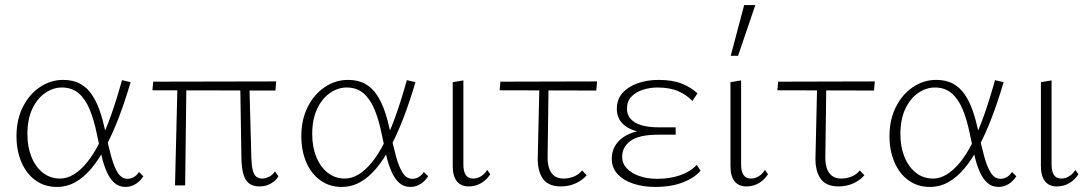

<svg xmlns="http://www.w3.org/2000/svg" viewBox="-20 -731 4299 757"><path d="M204 6Q156 6 120 -20Q84 -46 64.5 -91.5Q45 -137 45 -194Q45 -260 70.5 -310Q96 -360 138 -388Q180 -416 229 -416Q269 -416 296.5 -400.5Q324 -385 342.5 -357.5Q361 -330 373.5 -293.5Q386 -257 395 -215Q407 -156 418.5 -114Q430 -72 445 -49Q460 -26 483 -26Q495 -26 507 -32.5Q519 -39 528 -53L545 -36Q534 -18 515.5 -6Q497 6 475 6Q449 6 431 -10Q413 -26 400.5 -54.5Q388 -83 379.5 -120.5Q371 -158 362 -202Q351 -257 334 -298.5Q317 -340 290.5 -363Q264 -386 224 -386Q189 -386 157.5 -364Q126 -342 107 -301Q88 -260 88 -202Q88 -152 104 -112.5Q120 -73 149 -50Q178 -27 217 -27Q244 -27 270.5 -43Q297 -59 322.5 -90Q348 -121 372 -168Q396 -215 418 -277Q440 -339 461 -415L495 -407Q473 -332 448.5 -268Q424 -204 397 -153Q370 -102 340 -66.5Q310 -31 276.5 -12.5Q243 6 204 6Z M670 0 680 -407H715L710 0ZM581 -375 584 -409 1069 -410 1066 -374ZM932 -102 927 -407H963L971 -108Q972 -78 976.5 -60Q981 -42 990.5 -34.5Q1000 -27 1014 -27Q1026 -27 1040.5 -34Q1055 -41 1064 -55L1078 -36Q1071 -24 1059.5 -15Q1048 -6 1034 -1Q1020 4 1002 4Q978 4 962.5 -7.5Q947 -19 940 -43Q933 -67 932 -102Z M1327 6Q1279 6 1243 -20Q1207 -46 1187.5 -91.5Q1168 -137 1168 -194Q1168 -260 1193.5 -310Q1219 -360 1261 -388Q1303 -416 1352 -416Q1392 -416 1419.5 -400.5Q1447 -385 1465.5 -357.5Q1484 -330 1496.5 -293.5Q1509 -257 1518 -215Q1530 -156 1541.5 -114Q1553 -72 1568 -49Q1583 -26 1606 -26Q1618 -26 1630 -32.5Q1642 -39 1651 -53L1668 -36Q1657 -18 1638.5 -6Q1620 6 1598 6Q1572 6 1554 -10Q1536 -26 1523.5 -54.5Q1511 -83 1502.5 -120.5Q1494 -158 1485 -202Q1474 -257 1457 -298.5Q1440 -340 1413.5 -363Q1387 -386 1347 -386Q1312 -386 1280.5 -364Q1249 -342 1230 -301Q1211 -260 1211 -202Q1211 -152 1227 -112.5Q1243 -73 1272 -50Q1301 -27 1340 -27Q1367 -27 1393.5 -43Q1420 -59 1445.5 -90Q1471 -121 1495 -168Q1519 -215 1541 -277Q1563 -339 1584 -415L1618 -407Q1596 -332 1571.5 -268Q1547 -204 1520 -153Q1493 -102 1463 -66.5Q1433 -31 1399.5 -12.5Q1366 6 1327 6Z M1828 4Q1797 4 1781 -16.5Q1765 -37 1765 -76V-407L1807 -414V-82Q1807 -55 1816.5 -41Q1826 -27 1846 -27Q1861 -27 1875.5 -35.5Q1890 -44 1901 -61L1913 -44Q1899 -22 1877 -9Q1855 4 1828 4Z M1950 -375 1953 -409 2334 -410 2331 -374ZM2100 -102 2107 -407H2143L2139 -108Q2139 -86 2145 -67.5Q2151 -49 2165 -38Q2179 -27 2203 -27Q2222 -27 2241.5 -34.5Q2261 -42 2275 -59L2293 -40Q2276 -20 2249.5 -8Q2223 4 2191 4Q2165 4 2147 -4.5Q2129 -13 2119 -28.5Q2109 -44 2104.5 -63Q2100 -82 2100 -102Z M2562 6Q2517 6 2478 -6.5Q2439 -19 2415.5 -44Q2392 -69 2392 -105Q2392 -157 2436 -189Q2480 -221 2570 -221V-204Q2522 -204 2486.5 -214.5Q2451 -225 2431.5 -247Q2412 -269 2412 -302Q2412 -339 2434 -364Q2456 -389 2493.5 -402.5Q2531 -416 2576 -416Q2631 -416 2667.5 -401.5Q2704 -387 2730 -363L2710 -333Q2687 -357 2654 -371.5Q2621 -386 2572 -386Q2542 -386 2514.5 -377Q2487 -368 2469.5 -350Q2452 -332 2452 -303Q2452 -267 2484 -248Q2516 -229 2577 -229H2644V-200H2577Q2499 -200 2466 -175.5Q2433 -151 2433 -113Q2433 -87 2451 -67.5Q2469 -48 2500.5 -37Q2532 -26 2571 -26Q2621 -26 2661.5 -40Q2702 -54 2727 -81L2742 -58Q2720 -31 2674 -12.5Q2628 6 2562 6Z M2923 4Q2892 4 2876 -16.5Q2860 -37 2860 -76V-407L2902 -414V-82Q2902 -55 2911.5 -41Q2921 -27 2941 -27Q2956 -27 2970.5 -35.5Q2985 -44 2996 -61L3008 -44Q2994 -22 2972 -9Q2950 4 2923 4ZM2861 -511 2914 -711H2958L2890 -511Z M3045 -375 3048 -409 3429 -410 3426 -374ZM3195 -102 3202 -407H3238L3234 -108Q3234 -86 3240 -67.5Q3246 -49 3260 -38Q3274 -27 3298 -27Q3317 -27 3336.5 -34.5Q3356 -42 3370 -59L3388 -40Q3371 -20 3344.5 -8Q3318 4 3286 4Q3260 4 3242 -4.5Q3224 -13 3214 -28.5Q3204 -44 3199.5 -63Q3195 -82 3195 -102Z M3646 6Q3598 6 3562 -20Q3526 -46 3506.5 -91.5Q3487 -137 3487 -194Q3487 -260 3512.5 -310Q3538 -360 3580 -388Q3622 -416 3671 -416Q3711 -416 3738.5 -400.5Q3766 -385 3784.5 -357.5Q3803 -330 3815.5 -293.5Q3828 -257 3837 -215Q3849 -156 3860.5 -114Q3872 -72 3887 -49Q3902 -26 3925 -26Q3937 -26 3949 -32.5Q3961 -39 3970 -53L3987 -36Q3976 -18 3957.5 -6Q3939 6 3917 6Q3891 6 3873 -10Q3855 -26 3842.5 -54.5Q3830 -83 3821.5 -120.5Q3813 -158 3804 -202Q3793 -257 3776 -298.5Q3759 -340 3732.5 -363Q3706 -386 3666 -386Q3631 -386 3599.5 -364Q3568 -342 3549 -301Q3530 -260 3530 -202Q3530 -152 3546 -112.5Q3562 -73 3591 -50Q3620 -27 3659 -27Q3686 -27 3712.5 -43Q3739 -59 3764.5 -90Q3790 -121 3814 -168Q3838 -215 3860 -277Q3882 -339 3903 -415L3937 -407Q3915 -332 3890.5 -268Q3866 -204 3839 -153Q3812 -102 3782 -66.5Q3752 -31 3718.5 -12.5Q3685 6 3646 6Z M4147 4Q4116 4 4100 -16.5Q4084 -37 4084 -76V-407L4126 -414V-82Q4126 -55 4135.5 -41Q4145 -27 4165 -27Q4180 -27 4194.5 -35.5Q4209 -44 4220 -61L4232 -44Q4218 -22 4196 -9Q4174 4 4147 4Z"/></svg>

Font: Ysabeau ExtraLight
Style: Regular
Weight: 250
Designer: Christian Thalmann (Catharsis Fonts)
Version: Version 2.002